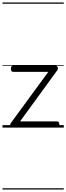

<svg xmlns="http://www.w3.org/2000/svg" viewBox="-20 -1030 535 1550"><path d="M86 0Q68 0 64.5 -13.5Q61 -27 67 -36L370 -450H88Q78 -450 73 -455.5Q68 -461 68 -475Q68 -488 73 -494Q78 -500 88 -500H427Q437 -500 442 -494Q447 -488 447.5 -479.5Q448 -471 442 -462L142 -50H439Q449 -50 454 -44Q459 -38 459 -23Q459 -11 454 -5.5Q449 0 439 0ZM0 490H495V500H0ZM0 -20H495V0H0ZM0 -505H495V-500H0ZM0 -1010H495V-1000H0Z"/></svg>

Font: Playwrite ES Deco Guides
Style: Regular
Weight: 400
Designer: Veronika Burian, José Scaglione
Foundry: TypeTogether
Version: Version 1.003